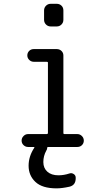

<svg xmlns="http://www.w3.org/2000/svg" viewBox="-20 -780 540 1019"><path d="M249 -759.8H281.2Q295.9 -759.8 306.2 -750Q316.4 -740.2 316.4 -724.6V-674.8Q316.4 -660.2 306.2 -649.9Q295.9 -639.6 281.2 -639.6H249Q234.4 -639.6 224.1 -649.9Q213.9 -660.2 213.9 -674.8V-724.6Q213.9 -739.3 224.1 -749.5Q234.4 -759.8 249 -759.8ZM128.9 0Q115.2 0 105 -9.8Q94.7 -19.5 94.7 -33.7Q94.7 -47.9 105 -58.1Q115.2 -68.4 128.9 -68.4H228.5Q233.4 -68.4 234.4 -73.2V-447.3Q234.4 -452.1 228.5 -452.1H159.2Q145.5 -452.1 135.3 -461.9Q125 -471.7 125 -485.8Q125 -500 134.8 -509.8Q144.5 -519.5 159.2 -519.5H281.2Q295.9 -519.5 306.2 -509.8Q316.4 -500 316.4 -485.4V-73.2Q316.4 -68.4 321.3 -68.4H390.6Q404.3 -68.4 414.6 -58.1Q424.8 -47.9 424.8 -33.7Q424.8 -19.5 415 -9.8Q405.3 0 390.6 0H234.4Q230.5 0 230.5 4.9Q230.5 12.7 225.6 19.5Q210 47.9 210 80.1Q210 112.3 231.4 131.3Q252.9 150.4 290 150.4Q319.3 150.4 348.6 140.6Q360.4 136.7 371.1 143.6Q381.8 150.4 381.8 163.1V166Q381.8 203.1 348.6 210.9Q308.6 219.7 280.3 219.7Q204.1 219.7 168 185.5Q131.8 151.4 131.8 99.6Q131.8 49.8 162.1 3.9Q164.1 0 160.2 0Z"/></svg>

Font: Rounded-L Mgen+ 2m regular
Style: Regular
Weight: 400
Designer: [Source Han Sans]
Ryoko NISHIZUKA  (kana & ideographs); Paul D. Hunt (Latin, Greek & Cyrillic); Wenlong ZHANG  (bopomofo
Version: Version 1.059.20150602